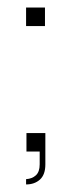

<svg xmlns="http://www.w3.org/2000/svg" viewBox="-20 -401 188 508"><path d="M49 -381H99V-332H49ZM50 -49H100V0H50ZM85 -49H100V34Q100 61 85.8 74Q71.5 87 49 87V73Q65 72 75 62.8Q85 53.5 85 34Z"/></svg>

Font: Hepta Slab ExtraLight
Style: Regular
Weight: 200
Designer: Michael LaGattuta
Foundry: Michael LaGattuta
Version: Version 1.100